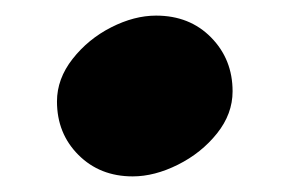

<svg xmlns="http://www.w3.org/2000/svg" viewBox="-20 -216 370 246"><path d="M278 -99Q278 -70 258 -45Q238 -20 208 -5Q178 10 150 10Q108 10 80.5 -17.5Q53 -45 53 -86Q53 -115 73 -140.5Q93 -166 122.5 -181Q152 -196 180 -196Q223 -196 250.5 -168Q278 -140 278 -99Z"/></svg>

Font: InknutAntiqua
Style: Bold
Weight: 700
Designer: Claus Eggers Srensen
Foundry: Claus Eggers Srensen
Version: Version 1.000; ttfautohint (v1.2) -l 7 -r 28 -G 50 -x 13 -D 